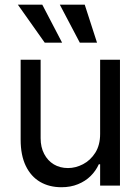

<svg xmlns="http://www.w3.org/2000/svg" viewBox="-20 -782 592 809"><path d="M401.9 -530.4H485.5V0H401.9V-89.8H396.4Q383.6 -61.8 361.7 -40.2Q339.8 -18.6 308.7 -5.9Q277.6 6.9 239 6.9Q187.8 6.9 149.2 -15.5Q110.5 -38 88.7 -82.9Q67 -127.8 67 -193.4V-530.4H151.2V-199.6Q151.2 -161.9 166.1 -133.5Q180.9 -105 206.8 -89.4Q232.7 -73.9 266.6 -73.9Q298.7 -73.9 329.9 -90.1Q361.2 -106.4 381.6 -138.6Q401.9 -170.9 401.9 -217.5ZM55.2 -762.4H158.1L241.7 -602.2H168.5ZM232 -762.4H337L388.8 -602.2H316.3Z"/></svg>

Font: Pretendard Variable
Style: Regular
Weight: 400
Designer: Base glyphs from Inter by Rasmus Andersson; Hangul glyphs from Noto Sans CJK(Source Han Sans) by Jang Soo-young and Kang
Foundry: Kil Hyung-jin
Version: Version 1.100;FEAKit 1.0